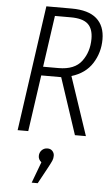

<svg xmlns="http://www.w3.org/2000/svg" viewBox="-63 -726 611 1045"><g transform="rotate(5 243.0 -203.5)"><path d="M316 -319 423 0H363L261 -308H152L108 0H50L147 -685H285Q377 -685 422 -645.5Q467 -606 467 -532Q467 -460 429.5 -401Q392 -342 316 -319ZM242 -356Q330 -356 368.5 -407.5Q407 -459 407 -530Q407 -585 378.5 -611Q350 -637 285 -637H198L158 -356ZM258 122Q258 136 253 148Q248 160 234 186L184 278H151L194 163Q177 149 177 130Q177 111 189.5 98Q202 85 221 85Q238 85 248 96Q258 107 258 122Z"/></g></svg>

Font: Fira Sans Extra Condensed Light
Style: Italic
Weight: 300
Width: 3
Italic angle: -8°
Designer: Carrois Corporate & Edenspiekermann AG
Foundry: Carrois Corporate GbR & Edenspiekermann AG
Version: Version 4.203